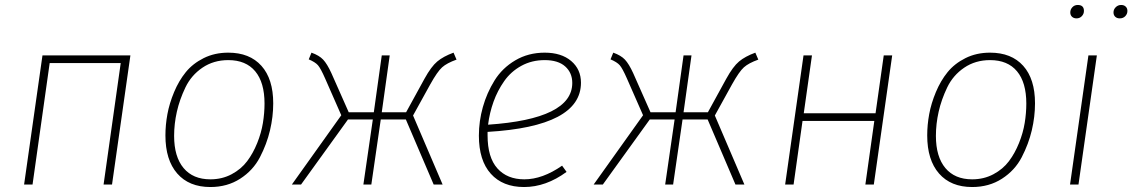

<svg xmlns="http://www.w3.org/2000/svg" viewBox="-20 -743 4559 773"><path d="M397 0 466 -489H180L111 0H77L151 -520H505L431 0Z M827 10Q741 10 693.5 -44.5Q646 -99 646 -198Q646 -240 654 -283.5Q662 -327 681 -372.5Q700 -418 728 -452.5Q756 -487 800 -509Q844 -531 899 -531Q985 -531 1032.5 -478Q1080 -425 1080 -327Q1080 -273 1067 -218Q1054 -163 1026.5 -110Q999 -57 947 -23.5Q895 10 827 10ZM827 -21Q874 -21 912.5 -41.5Q951 -62 975 -94Q999 -126 1015.5 -167Q1032 -208 1038.5 -248Q1045 -288 1045 -326Q1045 -411 1007.5 -456Q970 -501 899 -501Q840 -501 795 -470.5Q750 -440 726.5 -391Q703 -342 692 -293Q681 -244 681 -196Q681 -112 719 -66.5Q757 -21 827 -21Z M1806 -531 1818 -503Q1779 -489 1760 -472Q1741 -455 1712 -403L1643 -278L1762 0H1726L1614 -262H1513L1475 0H1443L1481 -262H1381L1192 0H1155L1354 -279L1289 -427Q1271 -468 1260 -480.5Q1249 -493 1223 -504L1234 -531Q1265 -520 1281 -503Q1297 -486 1314 -449L1384 -291H1485L1517 -520H1549L1517 -291H1615L1689 -426Q1716 -475 1740.5 -495.5Q1765 -516 1806 -531Z M2319 -410Q2319 -234 1943 -212V-198Q1943 -109 1982.5 -65Q2022 -21 2091 -21Q2164 -21 2243 -76L2261 -51Q2178 10 2090 10Q2004 10 1956 -43.5Q1908 -97 1908 -197Q1908 -255 1924 -312Q1940 -369 1971 -419Q2002 -469 2054.5 -500Q2107 -531 2173 -531Q2240 -531 2279.5 -497.5Q2319 -464 2319 -410ZM2173 -501Q2121 -501 2079 -478Q2037 -455 2010 -416.5Q1983 -378 1967 -333.5Q1951 -289 1945 -241Q2284 -264 2284 -409Q2284 -450 2255.5 -475.5Q2227 -501 2173 -501Z M3021 -531 3033 -503Q2994 -489 2975 -472Q2956 -455 2927 -403L2858 -278L2977 0H2941L2829 -262H2728L2690 0H2658L2696 -262H2596L2407 0H2370L2569 -279L2504 -427Q2486 -468 2475 -480.5Q2464 -493 2438 -504L2449 -531Q2480 -520 2496 -503Q2512 -486 2529 -449L2599 -291H2700L2732 -520H2764L2732 -291H2830L2904 -426Q2931 -475 2955.5 -495.5Q2980 -516 3021 -531Z M3464 0 3500 -256H3211L3175 0H3141L3215 -520H3249L3216 -287H3505L3538 -520H3572L3498 0Z M3894 10Q3808 10 3760.5 -44.5Q3713 -99 3713 -198Q3713 -240 3721 -283.5Q3729 -327 3748 -372.5Q3767 -418 3795 -452.5Q3823 -487 3867 -509Q3911 -531 3966 -531Q4052 -531 4099.5 -478Q4147 -425 4147 -327Q4147 -273 4134 -218Q4121 -163 4093.5 -110Q4066 -57 4014 -23.5Q3962 10 3894 10ZM3894 -21Q3941 -21 3979.5 -41.5Q4018 -62 4042 -94Q4066 -126 4082.5 -167Q4099 -208 4105.5 -248Q4112 -288 4112 -326Q4112 -411 4074.5 -456Q4037 -501 3966 -501Q3907 -501 3862 -470.5Q3817 -440 3793.5 -391Q3770 -342 3759 -293Q3748 -244 3748 -196Q3748 -112 3786 -66.5Q3824 -21 3894 -21Z M4314 -669Q4303 -669 4296 -675.5Q4289 -682 4289 -693Q4289 -705 4297.5 -714Q4306 -723 4319 -723Q4344 -723 4344 -699Q4344 -687 4335.5 -678Q4327 -669 4314 -669ZM4488 -669Q4477 -669 4470 -675.5Q4463 -682 4463 -693Q4463 -705 4472 -714Q4481 -723 4494 -723Q4505 -723 4512 -716.5Q4519 -710 4519 -699Q4519 -687 4510.5 -678Q4502 -669 4488 -669ZM4396 -520 4322 0H4288L4362 -520Z"/></svg>

Font: Fira Sans UltraLight
Style: Italic
Weight: 200
Italic angle: -8°
Designer: Carrois Corporate & Edenspiekermann AG
Foundry: Carrois Corporate GbR & Edenspiekermann AG
Version: Version 4.203;PS 004.203;hotconv 1.0.88;makeotf.lib2.5.64775